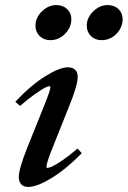

<svg xmlns="http://www.w3.org/2000/svg" viewBox="-20 -722 501 753"><path d="M378.4 -564.5Q353 -564.5 336.7 -580.6Q320.3 -596.7 320.3 -621.1Q320.3 -652.8 345.7 -677.5Q371.1 -702.1 402.3 -702.1Q428.2 -702.1 444.6 -686.5Q460.9 -670.9 460.9 -646.5Q460.9 -614.7 436.8 -589.6Q412.6 -564.5 378.4 -564.5ZM177.2 -564.5Q151.9 -564.5 135.5 -580.6Q119.1 -596.7 119.1 -621.1Q119.1 -652.8 144.5 -677.5Q169.9 -702.1 201.2 -702.1Q226.6 -702.1 243.2 -686.5Q259.8 -670.9 259.8 -646.5Q259.8 -614.7 235.4 -589.6Q210.9 -564.5 177.2 -564.5ZM90.8 11.2Q73.2 11.2 63.5 1.2Q53.7 -8.8 53.7 -27.3Q53.7 -59.6 86.9 -142.6L150.9 -301.8Q177.7 -367.7 177.7 -379.9Q177.7 -383.8 172.9 -383.8Q167.5 -383.8 154.3 -377Q141.1 -370.1 115.5 -351.8Q89.8 -333.5 58.6 -306.6L40 -322.8Q98.6 -385.7 156 -421.9Q213.4 -458 245.6 -458Q264.2 -458 274.4 -448.5Q284.7 -439 284.7 -420.9Q284.7 -387.7 251.5 -306.2L186 -142.1Q162.1 -83 162.1 -67.4Q162.1 -63.5 165.5 -63.5Q171.9 -63.5 185.1 -69.3Q198.2 -75.2 225.1 -93.5Q252 -111.8 284.2 -139.6L300.8 -121.1Q238.8 -58.1 181.6 -23.4Q124.5 11.2 90.8 11.2Z"/></svg>

Font: Elstob 8pt SemiBold
Style: Italic
Weight: 600
Italic angle: -20°
Designer: Peter S. Baker
Version: Version 1.015